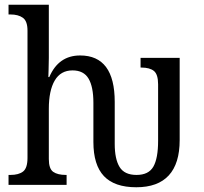

<svg xmlns="http://www.w3.org/2000/svg" viewBox="-20 -780 861 810"><path d="M374 -181V-346Q374 -414 353.5 -448.5Q333 -483 286 -483Q236 -483 211 -440.5Q186 -398 186 -321V-109Q186 -68 204.5 -55Q223 -42 258 -42H261V0H16V-42H24Q59 -42 77.5 -56.5Q96 -71 96 -114V-651Q96 -691 76.5 -705Q57 -719 24 -719H16V-760H186V-536Q186 -509 185 -486Q184 -463 184 -455H188Q227 -546 318 -546Q464 -546 464 -350V-173Q464 -109 484.5 -75.5Q505 -42 556 -42Q607 -42 627 -77Q647 -112 647 -186V-424Q647 -466 629.5 -480.5Q612 -495 576 -495H573V-536H738V-189Q738 -90 692 -40Q646 10 555 10Q463 10 418.5 -37Q374 -84 374 -181Z"/></svg>

Font: Noto Serif Narrow
Style: Regular
Weight: 400
Width: 4
Designer: Monotype Design Team
Foundry: Monotype Imaging Inc.
Version: Version 1.001